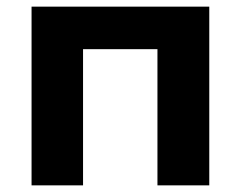

<svg xmlns="http://www.w3.org/2000/svg" viewBox="-20 -558 725 578"><path d="M610 -538V0H454V-410H230V0H75V-538Z"/></svg>

Font: mBank
Style: Bold
Weight: 700
Designer: Julieta Ulanovsky
Foundry: Julieta Ulanovsky
Version: Version 7.200